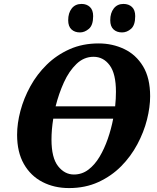

<svg xmlns="http://www.w3.org/2000/svg" viewBox="-20 -946 800 977"><path d="M331 11Q256 11 196 -20Q136 -51 101.5 -111.5Q67 -172 67 -260Q67 -318 84 -382Q101 -446 134.5 -507Q168 -568 218 -617Q268 -666 334 -695.5Q400 -725 482 -725Q552 -725 612 -696.5Q672 -668 708 -608.5Q744 -549 744 -456Q744 -401 728 -337.5Q712 -274 679 -212Q646 -150 596.5 -100Q547 -50 480.5 -19.5Q414 11 331 11ZM456 -657Q407 -657 369 -620.5Q331 -584 305 -526.5Q279 -469 263 -405H566Q570 -444 570 -479Q570 -571 538 -614Q506 -657 456 -657ZM356 -58Q397 -58 429.5 -82.5Q462 -107 486.5 -148Q511 -189 528.5 -239.5Q546 -290 556 -342H251Q242 -286 242 -236Q242 -143 275.5 -100.5Q309 -58 356 -58ZM601 -781Q574 -781 557.5 -796.5Q541 -812 541 -843Q541 -880 559 -903Q577 -926 608 -926Q635 -926 651.5 -910.5Q668 -895 668 -864Q668 -818 647 -799.5Q626 -781 601 -781ZM387 -781Q360 -781 343.5 -796.5Q327 -812 327 -843Q327 -880 345 -903Q363 -926 395 -926Q421 -926 437.5 -910.5Q454 -895 454 -864Q454 -818 432.5 -799.5Q411 -781 387 -781Z"/></svg>

Font: Noto Serif SemiCondensed ExtraBold
Style: Italic
Weight: 800
Width: 4
Italic angle: -12°
Designer: Monotype Design Team
Foundry: Monotype Imaging Inc.
Version: Version 2.014; ttfautohint (v1.8.4.7-5d5b)